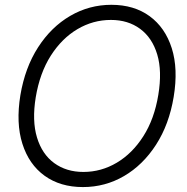

<svg xmlns="http://www.w3.org/2000/svg" viewBox="-20 -757 766 787"><path d="M319.8 9.8Q227.1 9.8 162.8 -36.6Q98.6 -83 71.8 -167.7Q44.9 -252.4 63.5 -366.7Q82.5 -480 136.2 -563.2Q189.9 -646.5 267.8 -691.9Q345.7 -737.3 436.5 -737.3Q529.3 -737.3 593.3 -690.7Q657.2 -644 684.1 -559.3Q710.9 -474.6 691.9 -359.9Q673.3 -247.1 619.6 -163.8Q565.9 -80.6 488.5 -35.4Q411.1 9.8 319.8 9.8ZM321.8 -52.2Q395 -52.2 458.7 -90.1Q522.5 -127.9 567.6 -198.7Q612.8 -269.5 628.9 -368.2Q645 -465.3 624.5 -533.7Q604 -602.1 554.4 -638.7Q504.9 -675.3 434.6 -675.3Q361.3 -675.3 297.4 -637.5Q233.4 -599.6 188.2 -528.8Q143.1 -458 126.5 -358.4Q110.8 -262.2 131.6 -193.6Q152.3 -125 202.1 -88.6Q252 -52.2 321.8 -52.2Z"/></svg>

Font: Inter Tight Light
Style: Italic
Weight: 300
Italic angle: -9.39999°
Designer: Rasmus Andersson
Foundry: rsms
Version: Version 3.004